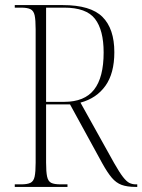

<svg xmlns="http://www.w3.org/2000/svg" viewBox="-20 -734 559 754"><path d="M38 0V-10H63Q87 -10 99.5 -16Q112 -22 116 -40.5Q120 -59 120 -95V-619Q120 -656 116 -674Q112 -692 99.5 -698Q87 -704 63 -704H38V-714H227Q336 -714 382.5 -667.5Q429 -621 429 -529Q429 -446 394 -397Q359 -348 296 -331L428 -94Q449 -57 463 -39Q477 -21 488.5 -15.5Q500 -10 513 -10H519V0H513Q479 0 457.5 -8Q436 -16 419 -36Q402 -56 382 -92L255 -324H161V-95Q161 -59 165 -40.5Q169 -22 181 -16Q193 -10 218 -10H245V0ZM232 -334Q312 -334 349.5 -382Q387 -430 387 -528Q387 -616 353 -660Q319 -704 232 -704H161V-334Z"/></svg>

Font: Noto Serif Display Condensed ExtraLight
Style: Regular
Weight: 200
Width: 3
Designer: Monotype Design Team
Foundry: Monotype Imaging Inc.
Version: Version 2.009